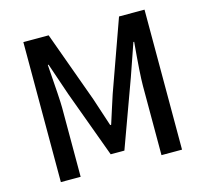

<svg xmlns="http://www.w3.org/2000/svg" viewBox="-106 -855 1041 975"><g transform="rotate(-15 415.0 -368.0)"><path d="M97 -736H230L365 -364L414 -215H419L443 -290Q458 -338 467 -364L600 -736H734V0H626V-364Q626 -425 641 -592H637L578 -422L450 -71H378L249 -422L191 -592H187Q201 -404 201 -364V0H97Z"/></g></svg>

Font: Noto Sans S Chinese Medium
Style: Regular
Weight: 500
Designer: Ryoko NISHIZUKA  (kana & ideographs); Paul D. Hunt (Latin, Greek & Cyrillic); Wenlong ZHANG  (bopomofo); Sandoll Communi
Foundry: Adobe Systems Incorporated
Version: Version 1.000;PS 1;hotconv 1.0.78;makeotf.lib2.5.61930